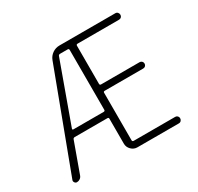

<svg xmlns="http://www.w3.org/2000/svg" viewBox="-154 -916 1138 1102"><g transform="rotate(-30 415.0 -365.0)"><path d="M186 -281Q184 -273 191 -273H392Q401 -273 401 -282V-678Q401 -687 392 -687H342Q333 -687 330 -679ZM58 0Q49 0 43.5 -8Q38 -16 41 -24L286 -677Q295 -701 316 -715.5Q337 -730 363 -730H733Q742 -730 748 -723.5Q754 -717 754 -708Q754 -699 748 -693Q742 -687 733 -687H458Q449 -687 449 -678V-426Q449 -417 458 -417H713Q722 -417 728 -411Q734 -405 734 -396Q734 -387 728 -381Q722 -375 713 -375H458Q449 -375 449 -367V-52Q449 -43 458 -43H733Q742 -43 748 -37Q754 -31 754 -22Q754 -13 748 -6.5Q742 0 733 0H458Q435 0 418 -17Q401 -34 401 -57V-223Q401 -231 392 -231H176Q167 -231 164 -223L92 -24Q88 -13 78.5 -6.5Q69 0 58 0Z"/></g></svg>

Font: Rounded Mplus 1c Light
Style: Regular
Weight: 300
Version: Version 1.059.20150529